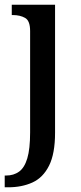

<svg xmlns="http://www.w3.org/2000/svg" viewBox="-28 -556 343 816"><path d="M-8 240V190H-2Q30 190 53 173.5Q76 157 88 117Q100 77 100 7V-424Q100 -468 78.5 -480Q57 -492 27 -492H22V-536H206V8Q206 97 180.5 148Q155 199 110 219.5Q65 240 7 240Z"/></svg>

Font: Noto Serif Bengali SemiCondensed Medium
Style: Regular
Weight: 500
Width: 4
Designer: Juan Bruce, Universal Thirst, Indian Type Foundry and the Monotype Design Team.
Foundry: Monotype Imaging Inc.
Version: Version 2.003; ttfautohint (v1.8.4.7-5d5b)